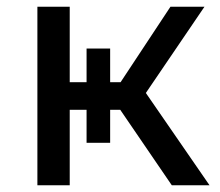

<svg xmlns="http://www.w3.org/2000/svg" viewBox="-20 -550 654 570"><path d="M237 -126V-224H187V0H91V-530H187V-306H237V-406H307V-306H338L486 -530H587L413 -274L602 0H490L337 -224H307V-126Z"/></svg>

Font: Montserrat Z Med
Style: Regular
Weight: 500
Designer: Julieta Ulanovsky
Foundry: Julieta Ulanovsky
Version: Version 8.000